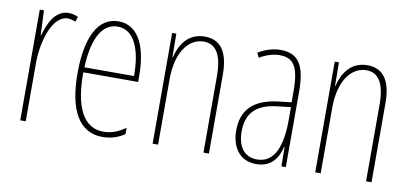

<svg xmlns="http://www.w3.org/2000/svg" viewBox="-57 -713 1926 900"><g transform="rotate(10 906.0 -263.5)"><path d="M208 -535C141 -535 113 -462 98 -409H96L91 -527H71V0H97V-277C97 -380 135 -509 208 -509C222 -509 237 -504 245 -500L253 -524C239 -532 221 -535 208 -535Z M445 -537C344 -537 297 -429 297 -264C297 -94 349 10 464 10C505 10 540 -3 568 -22V-52C533 -27 499 -15 464 -15C369 -15 322 -106 323 -273H584V-301C584 -421 550 -537 445 -537ZM445 -512C528 -512 561 -414 560 -297H324C330 -442 375 -512 445 -512Z M855 -537C775 -537 738 -474 724 -415H722L721 -527H701V0H727V-311C727 -445 786 -513 855 -513C909 -513 943 -471 943 -365V0H969V-375C969 -488 928 -537 855 -537Z M1215 -537C1181 -537 1142 -525 1110 -505L1121 -483C1158 -505 1191 -512 1215 -512C1282 -512 1309 -475 1309 -355V-304L1248 -297C1138 -284 1076 -234 1076 -129C1076 -57 1111 10 1195 10C1271 10 1299 -43 1311 -93H1313L1314 0H1335V-358C1335 -489 1299 -537 1215 -537ZM1247 -274 1310 -281V-220C1310 -97 1279 -12 1195 -12C1137 -12 1102 -54 1102 -129C1102 -217 1148 -263 1247 -274Z M1629 -537C1549 -537 1512 -474 1498 -415H1496L1495 -527H1475V0H1501V-311C1501 -445 1560 -513 1629 -513C1683 -513 1717 -471 1717 -365V0H1743V-375C1743 -488 1702 -537 1629 -537Z"/></g></svg>

Font: Noto Sans Khmer UI ExtraCondensed Thin
Style: Regular
Weight: 100
Width: 2
Designer: Danh Hong and the Monotype Design Team
Foundry: Monotype Imaging Inc.
Version: Version 2.002